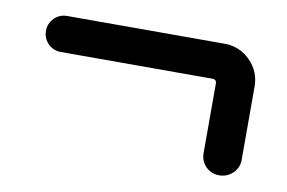

<svg xmlns="http://www.w3.org/2000/svg" viewBox="-45 -483 659 441"><g transform="rotate(10 284.5 -263.0)"><path d="M443.4 -157.2V-319.3Q443.4 -329.1 433.6 -329.1H80.1Q62.5 -329.1 50.3 -341.3Q38.1 -353.5 38.1 -371.1Q38.1 -388.7 50.3 -400.9Q62.5 -413.1 80.1 -413.1H447.3Q482.4 -413.1 507.3 -388.2Q532.2 -363.3 532.2 -328.1V-157.2Q532.2 -138.7 519 -126Q505.9 -113.3 487.3 -113.3Q468.8 -113.3 456.1 -126Q443.4 -138.7 443.4 -157.2Z"/></g></svg>

Font: Gen Jyuu GothicX Medium
Style: Regular
Weight: 500
Designer: Ryoko NISHIZUKA (kana &amp; ideographs); Paul D. Hunt (Latin, Greek &amp; Cyrillic); Wenlong ZHANG (bopomofo); Sandoll C
Version: Version 1.058.20140828